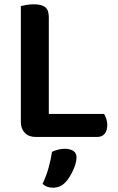

<svg xmlns="http://www.w3.org/2000/svg" viewBox="-20 -635 547 893"><path d="M146 2Q114 2 95.5 -17Q77 -36 77 -68V-607Q85 -609 102.5 -612Q120 -615 137 -615Q173 -615 190 -602Q207 -589 207 -554V-105H464Q469 -97 474 -83.5Q479 -70 479 -54Q479 -27 466.5 -12.5Q454 2 432 2ZM226 238Q196 238 178 220Q196 182 206.5 143.5Q217 105 222 71Q235 65 250 61Q265 57 281 57Q305 57 320.5 66.5Q336 76 336 98Q336 110 331.5 126Q327 142 319.5 158Q312 174 303 188.5Q294 203 285 212Q272 226 257.5 232Q243 238 226 238Z"/></svg>

Font: Baloo 2 Latin SemiBold
Style: Regular
Weight: 400
Designer: Sarang Kulkarni and Ek Type
Foundry: Ek Type
Version: Version 1.001